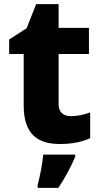

<svg xmlns="http://www.w3.org/2000/svg" viewBox="-20 -683 486 924"><path d="M321 -124C285 -124 262 -143 262 -182V-423H408V-549H262V-663H154L108 -547L24 -493V-423H94V-176C94 -31 167 10 269 10C333 10 378 -2 414 -18V-142C383 -131 355 -124 321 -124ZM342 71V61H188C185 102 172 167 161 208V221H261C296 168 321 120 342 71Z"/></svg>

Font: Noto Sans Bengali UI ExtraBold
Style: Regular
Weight: 800
Designer: Jelle Bosma - Monotype Design Team
Foundry: Monotype Imaging Inc.
Version: Version 2.003